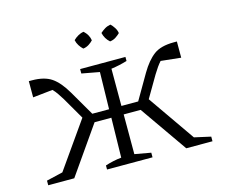

<svg xmlns="http://www.w3.org/2000/svg" viewBox="-99 -830 1125 962"><g transform="rotate(-15 463.5 -348.5)"><path d="M408 -697Q433 -674 437 -645Q428 -635 414.5 -626.5Q401 -618 385 -616Q374 -626 365.5 -639.5Q357 -653 354 -668Q365 -679 379 -687Q393 -695 408 -697ZM547 -697Q557 -688 566 -674Q575 -660 577 -645Q567 -635 554 -626.5Q541 -618 524 -616Q500 -637 493 -668Q504 -678 517 -686Q530 -694 547 -697ZM173 0H38V-24L123 -44L291 -283L225 -397Q215 -413 204.5 -428.5Q194 -444 182 -456L79 -445V-529Q90 -529 95 -529Q159 -529 196.5 -503.5Q234 -478 269 -418L344 -289H431L435 -481L343 -498V-521H578V-500Q558 -494 537.5 -489.5Q517 -485 495 -482V-289H582L657 -418Q690 -474 726.5 -501.5Q763 -529 831 -529Q837 -529 847 -529V-445L743 -456Q724 -435 701 -397L636 -286L805 -43L890 -24V0H754L583 -245H495V-39L579 -24V0H343V-21Q386 -35 427 -39L431 -245H344Z"/></g></svg>

Font: Piazzolla SC Light
Style: Regular
Weight: 300
Designer: Juan Pablo del Peral
Foundry: Huerta Tipografica
Version: Version 1.330